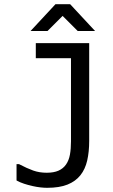

<svg xmlns="http://www.w3.org/2000/svg" viewBox="-20 -900 540 917"><path d="M406 -694V-227Q406 -175 396.5 -133.5Q387 -92 364 -63Q341 -34 302.5 -18.5Q264 -3 205 -3Q191 -3 173 -5Q155 -7 135 -11.5Q115 -16 95 -22.5Q75 -29 59 -38V-116H71Q109 -96 138.5 -85.5Q168 -75 203 -75Q237 -75 259.5 -85Q282 -95 295.5 -114.5Q309 -134 314 -161.5Q319 -189 319 -225V-622H151V-694ZM315 -880 434 -752H351L279 -824L207 -752H126L245 -880Z"/></svg>

Font: D2Coding
Style: Regular
Weight: 400
Monospace: yes
Designer: Yong-Rak Park; Jeong-Hwan Yoon; Sang-Min Lee;
Foundry: NHN Corporation
Version: Version 1.3.2; Build 20180524